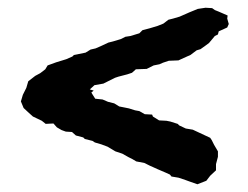

<svg xmlns="http://www.w3.org/2000/svg" viewBox="-20 -491 640 496"><path d="M523 -135 527 -129 533 -117 543 -100V-86L538 -67V-51L523 -37L513 -24L490 -15L470 -22L459 -26L441 -32L423 -35L419 -40L408 -45L387 -54L376 -59L367 -63L353 -70L332 -74L322 -80L312 -85L296 -94L278 -100L268 -106L258 -112L242 -118L225 -123L219 -127L199 -132L195 -136L176 -141L166 -150L150 -151L139 -155L127 -162L118 -172L98 -171L88 -179L65 -190L55 -199L41 -212L34 -229L39 -246L48 -264L53 -281L71 -295L84 -302L97 -312L103 -322L125 -330L151 -338L167 -345L171 -349L201 -355L214 -363L227 -366L243 -373L260 -381L272 -384L292 -390L304 -396L317 -398L340 -405L348 -413L367 -418L387 -424L402 -430L415 -440L427 -443L444 -448L460 -455L469 -459L491 -468L511 -471L528 -470L535 -465L545 -461L568 -451L567 -443L571 -429L567 -420L545 -410L543 -402L535 -398L520 -380L512 -374L498 -364L488 -361L472 -349L463 -345L441 -335L416 -334L401 -329L392 -325L377 -322L359 -313L331 -312L321 -303L309 -299L286 -293L277 -290L259 -281L247 -275L224 -271L212 -260L222 -257L216 -252L219 -247L226 -236L245 -234L259 -228L275 -224L288 -216L313 -211L329 -206L340 -204L354 -196L373 -195L375 -190L391 -180L410 -179L420 -177L439 -171L443 -167L460 -159L478 -156L493 -149Z"/></svg>

Font: Winky Rough SemiBold
Style: Italic
Weight: 600
Italic angle: -8.97852°
Designer: Simon Atzbach
Foundry: typofactur
Version: Version 1.206; ttfautohint (v1.8.4.7-5d5b)